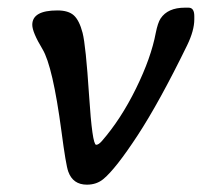

<svg xmlns="http://www.w3.org/2000/svg" viewBox="-20 -491 534 508"><path d="M65.4 -425.3Q65.4 -463.4 131.8 -463.4Q161.1 -463.4 175.5 -450.2Q189.9 -437 198.5 -404.1Q207 -371.1 215.6 -239.5Q224.1 -107.9 234.4 -107.9Q240.7 -107.9 249 -117.2Q299.8 -175.3 339.8 -256.8Q379.9 -338.4 392.1 -403.8Q397.5 -430.7 404.8 -441.9Q423.8 -470.7 469.2 -470.7H479Q494.1 -470.7 494.1 -448.2V-439.9Q494.1 -410.2 475.1 -371.1Q401.4 -220.2 343.8 -132.3Q286.1 -44.4 253.9 -17.6Q235.8 -2.4 210 -2.4Q172.9 -2.4 160.6 -37.1Q154.3 -54.2 142.6 -143.6Q119.6 -315.9 92.5 -360.8Q65.4 -405.8 65.4 -425.3Z"/></svg>

Font: Averia Libre
Style: Italic
Weight: 400
Italic angle: -7.90001°
Version: Version 1.002